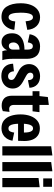

<svg xmlns="http://www.w3.org/2000/svg" viewBox="1030 -1830 815 2916"><g transform="rotate(90 1438.0 -372.5)"><path d="M237 13Q131 13 80.5 -66Q30 -145 30 -278Q30 -368 55.5 -434Q81 -500 129 -536.5Q177 -573 242 -573Q325 -573 376 -520.5Q427 -468 434 -379L304 -353Q302 -378 296.5 -404Q291 -430 278 -447.5Q265 -465 242 -465Q214 -465 199 -438.5Q184 -412 178.5 -369.5Q173 -327 173 -278Q173 -193 188.5 -144Q204 -95 242 -95Q266 -95 279.5 -112Q293 -129 299 -152.5Q305 -176 306 -196L434 -182Q428 -129 402.5 -84.5Q377 -40 335 -13.5Q293 13 237 13Z M618 12Q558 12 522 -30.5Q486 -73 486 -148Q486 -214 518.5 -255.5Q551 -297 607 -316.5Q663 -336 734 -336V-387Q734 -418 722.5 -440.5Q711 -463 680 -463Q654 -463 641 -440.5Q628 -418 624 -387L500 -414Q513 -494 563.5 -533.5Q614 -573 684 -573Q782 -573 828 -520Q874 -467 874 -372V-148Q874 -108 878.5 -71Q883 -34 894 0H758Q744 -36 743 -73Q728 -37 697.5 -12.5Q667 12 618 12ZM625 -168Q625 -137 638.5 -118Q652 -99 679 -99Q704 -99 719 -116Q734 -133 734 -160V-261Q682 -261 653.5 -234.5Q625 -208 625 -168Z M1134 15Q1049 15 999.5 -32.5Q950 -80 948 -163L1063 -176Q1066 -134 1086.5 -110.5Q1107 -87 1140 -87Q1166 -87 1180.5 -100.5Q1195 -114 1195 -137Q1195 -157 1184 -171Q1173 -185 1145 -200L1050 -252Q1004 -277 979 -317Q954 -357 954 -406Q954 -455 977.5 -492.5Q1001 -530 1042.5 -551.5Q1084 -573 1138 -573Q1217 -573 1263.5 -530Q1310 -487 1314 -412L1199 -389Q1196 -471 1135 -471Q1110 -471 1097 -458.5Q1084 -446 1084 -424Q1084 -405 1095.5 -390Q1107 -375 1135 -360L1219 -314Q1274 -284 1299.5 -246.5Q1325 -209 1325 -158Q1325 -107 1301 -68Q1277 -29 1234 -7Q1191 15 1134 15Z M1581 10Q1516 10 1475 -28Q1434 -66 1434 -150V-459H1366V-564H1440L1454 -691L1574 -706V-564H1684L1671 -459H1574V-178Q1574 -140 1590.5 -122Q1607 -104 1636 -104Q1649 -104 1659 -105.5Q1669 -107 1680 -109L1668 -7Q1650 1 1629 5.5Q1608 10 1581 10Z M1929 13Q1854 13 1807.5 -25.5Q1761 -64 1739.5 -129.5Q1718 -195 1718 -276Q1718 -362 1743 -428.5Q1768 -495 1815 -532.5Q1862 -570 1928 -570Q1996 -570 2039 -539Q2082 -508 2102 -455.5Q2122 -403 2122 -336Q2122 -290 2119 -239H1860Q1861 -204 1867 -170Q1873 -136 1888 -114.5Q1903 -93 1931 -93Q1965 -93 1977.5 -120Q1990 -147 1994 -180L2118 -154Q2104 -76 2053.5 -31.5Q2003 13 1929 13ZM1860 -328H1993V-342Q1993 -370 1988 -398.5Q1983 -427 1969.5 -446.5Q1956 -466 1931 -466Q1905 -466 1890 -445.5Q1875 -425 1868.5 -393Q1862 -361 1860 -328Z M2202 0V-742L2342 -760V0Z M2442 0V-742L2582 -760V0Z M2684 0V-550L2824 -567V0ZM2690 -621V-754H2818V-621Z"/></g></svg>

Font: Freeman
Style: Regular
Weight: 400
Designer: Vernon Adams, Aoife Mooney, Rodrigo Fuenzalida
Foundry: Rodrigo Fuenzalida
Version: Version 1.000; ttfautohint (v1.8.4.7-5d5b)